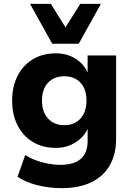

<svg xmlns="http://www.w3.org/2000/svg" viewBox="-20 -786 691 997"><path d="M300 191Q236 191 175.5 176Q115 161 71 132L111 19Q136 35 167 46.5Q198 58 230.5 64Q263 70 291 70Q364 70 399.5 39Q435 8 435 -54V-119H436Q417 -75 372 -46.5Q327 -18 270 -18Q202 -18 151 -48.5Q100 -79 71.5 -134.5Q43 -190 43 -264Q43 -337 71.5 -392.5Q100 -448 151 -478.5Q202 -509 270 -509Q328 -509 372.5 -481Q417 -453 436 -407H435V-498H583V-67Q583 15 550 72.5Q517 130 454 160.5Q391 191 300 191ZM314 -136Q367 -136 398 -170.5Q429 -205 429 -264Q429 -323 398 -356.5Q367 -390 314 -390Q261 -390 229.5 -356.5Q198 -323 198 -264Q198 -205 229.5 -170.5Q261 -136 314 -136ZM251 -559 136 -766H244L320 -644L397 -766H504L389 -559Z"/></svg>

Font: Nunito Sans 9pt ExtraBold
Style: Regular
Weight: 800
Version: Version 3.101;gftools[0.9.27]